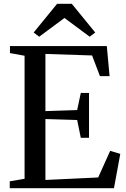

<svg xmlns="http://www.w3.org/2000/svg" viewBox="-20 -984 661 1004"><path d="M108.5 -49V-692.5L32 -706.5V-743H538.5L553 -586H502.5L461.5 -694L217.5 -702V-403L383.5 -408.5L402.5 -498H445.5V-263.5H402.5L383.5 -356.5L217.5 -361.5V-43L493.5 -56L556 -195L609 -179.5L576 0H31V-36ZM185 -792 156 -814 278.5 -964H355.5L478 -814L449 -792L317 -890Z"/></svg>

Font: Merriweather 72pt
Style: Regular
Weight: 400
Version: Version 2.100